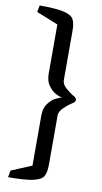

<svg xmlns="http://www.w3.org/2000/svg" viewBox="-97 -763 512 965"><g transform="rotate(10 159.0 -280.5)"><path d="M128.4 -389.2V-640.1L17.6 -684.6L24.4 -718.8Q109.9 -718.8 148.4 -709.5Q187 -700.2 198 -680.7Q209 -661.1 209 -620.6V-369.6Q209 -349.1 231.2 -329.6Q253.4 -310.1 275.9 -297.9Q279.8 -295.4 283 -291.5Q286.1 -287.6 286.1 -282.2Q286.1 -276.9 282.7 -272.5Q279.3 -268.1 275.9 -266.1Q252.9 -252.4 231 -231.4Q209 -210.4 209 -190.4V60.5Q209 101.1 197.8 120.6Q186.5 140.1 146.2 149.4Q106 158.7 17.6 158.7L23.9 124L128.4 80.1V-175.8Q128.4 -214.4 146.7 -237.8Q165 -261.2 183.8 -270.5Q202.6 -279.8 213.9 -282.2Q202.6 -284.7 183.8 -293.9Q165 -303.2 146.7 -326.7Q128.4 -350.1 128.4 -389.2Z"/></g></svg>

Font: Vesper Libre
Style: Regular
Weight: 400
Designer: Robert Keller & Kimya Gandhi
Foundry: Mota Italic
Version: Version 1.058